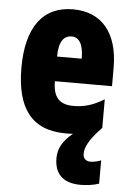

<svg xmlns="http://www.w3.org/2000/svg" viewBox="-56 -603 593 884"><g transform="rotate(5 241.0 -161.0)"><path d="M352 97C352 69 365 34 427 -30V-162C376 -131 336 -119 285 -119C221 -119 191 -151 191 -225H455V-310C455 -472 378 -562 246 -562C105 -562 32 -459 32 -274C32 -90 101 10 261 10C273 10 284 10 295 9C247 48 229 85 229 127C229 196 265 240 350 240C376 240 411 236 435 227V119C425 125 399 130 386 130C367 130 352 119 352 97ZM250 -437C283 -437 305 -409 305 -339H191C191 -411 216 -437 250 -437Z"/></g></svg>

Font: Noto Sans Georgian ExtraCondensed Black
Style: Regular
Weight: 900
Width: 2
Designer: Monotype Design Team, Akaki Razmadze
Foundry: Google LLC
Version: Version 2.005